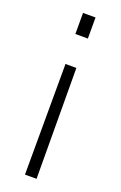

<svg xmlns="http://www.w3.org/2000/svg" viewBox="-138 -541 489 779"><g transform="rotate(20 106.0 -151.5)"><path d="M129 -281 131 197H81L82 -281ZM132 -500V-409H78V-500Z"/></g></svg>

Font: Cairo Play Light
Style: Regular
Weight: 300
Version: Version 3.119